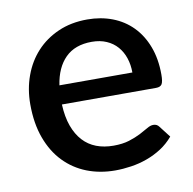

<svg xmlns="http://www.w3.org/2000/svg" viewBox="-65 -583 661 657"><g transform="rotate(-10 265.5 -255.0)"><path d="M400 -312.5Q400 -339.5 392.2 -362.8Q384.5 -386 369.5 -403.2Q354.5 -420.5 332.2 -430.2Q310 -440 281 -440Q222.5 -440 189 -406.5Q155.5 -373 146.5 -312.5ZM143.5 -246.5Q145.5 -203 157 -171.2Q168.5 -139.5 187.8 -118.5Q207 -97.5 233.8 -87.2Q260.5 -77 293.5 -77Q325 -77 348 -84.2Q371 -91.5 388 -100.2Q405 -109 417 -116.2Q429 -123.5 439 -123.5Q452 -123.5 459 -113.5L489.5 -74Q470.5 -51.5 446.5 -36Q422.5 -20.5 395.5 -10.8Q368.5 -1 340 3.2Q311.5 7.5 284.5 7.5Q231.5 7.5 186.2 -10.2Q141 -28 107.8 -62.5Q74.5 -97 55.8 -148Q37 -199 37 -265.5Q37 -318.5 53.8 -364.5Q70.5 -410.5 101.8 -444.5Q133 -478.5 177.8 -498.2Q222.5 -518 279 -518Q326 -518 366 -502.8Q406 -487.5 435 -458Q464 -428.5 480.2 -385.8Q496.5 -343 496.5 -288.5Q496.5 -263.5 491 -255Q485.5 -246.5 471 -246.5Z"/></g></svg>

Font: Lato SemiBold
Style: Regular
Weight: 600
Designer: Lukasz Dziedzic with Adam Twardoch and Botio Nikoltchev
Foundry: tyPoland Lukasz Dziedzic
Version: Version 2.015; 2015-08-06; http://www.latofonts.com/